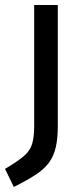

<svg xmlns="http://www.w3.org/2000/svg" viewBox="-69 -521 316 764"><path d="M-14 223 -49 151Q0 122 25 101Q50 80 58.5 52.5Q67 25 67 -19V-501H161V-19Q161 30 153 65Q145 100 126 126Q107 152 72.5 174.5Q38 197 -14 223Z"/></svg>

Font: Cairo Play SemiBold
Style: Regular
Weight: 600
Designer: Mohamed Gaber, Accademia di Belle Arti di Urbino
Foundry: Kief Type Foundry, Accademia di Belle Arti di Urbino
Version: Version 3.130;gftools[0.9.24]